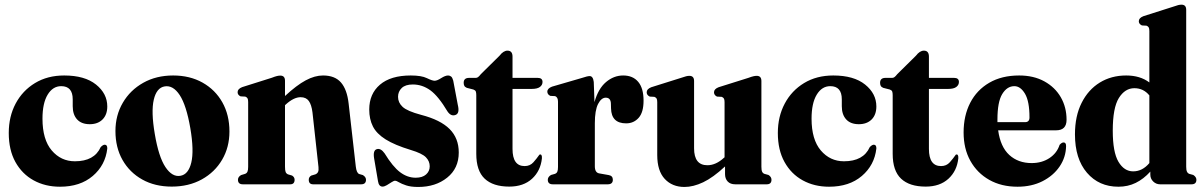

<svg xmlns="http://www.w3.org/2000/svg" viewBox="-20 -768 5010 800"><path d="M427 -324.5Q427 -290 407.2 -270.2Q387.5 -250.5 354 -250.5Q319.5 -250.5 301.2 -270.5Q283 -290.5 283 -325.5V-354Q283 -409 235 -409Q200 -409 178.5 -373.5Q157 -338 157 -273.5Q157 -186.5 195.5 -141.2Q234 -96 292 -96Q373 -96 399.5 -155Q409.5 -165.5 417 -165Q427.5 -164.5 427 -149Q419 -79.5 366.5 -34.8Q314 10 230 10Q168.5 10 120.2 -16.5Q72 -43 44.2 -93Q16.5 -143 16.5 -214Q16.5 -282.5 45.2 -336.5Q74 -390.5 126 -422Q178 -453.5 247.5 -453.5Q333 -453.5 380 -415.8Q427 -378 427 -324.5Z M701.5 -453.5Q771 -453.5 824 -423.8Q877 -394 906.5 -341.5Q936 -289 936 -220Q936 -154.5 905.5 -102.5Q875 -50.5 820.8 -20.5Q766.5 9.5 695.5 9.5Q625.5 9.5 572.8 -20Q520 -49.5 490.5 -101.5Q461 -153.5 461 -222Q461 -287.5 491.8 -340Q522.5 -392.5 576.8 -423Q631 -453.5 701.5 -453.5ZM731.5 -35.5Q765 -41 777 -90.5Q789 -140 773 -234Q756.5 -329.5 728.8 -371.8Q701 -414 666 -408Q632.5 -402.5 620.8 -352.8Q609 -303 625 -209.5Q641 -114.5 669.2 -72Q697.5 -29.5 731.5 -35.5Z M1167.5 -431.5V-368Q1216 -413 1253.8 -433.2Q1291.5 -453.5 1326 -453.5Q1375.5 -453.5 1400.8 -424.2Q1426 -395 1432.5 -337.5L1462.5 -74Q1465.5 -47.5 1476.5 -43L1492 -38.5Q1505 -30.5 1505 -19Q1505 0 1484.5 0H1285Q1266.5 0 1266.5 -19Q1266.5 -30.5 1277 -36.5L1294 -41.5Q1301.5 -44.5 1305 -51.2Q1308.5 -58 1307 -72L1282 -299.5Q1278 -331.5 1266.8 -347.2Q1255.5 -363 1232.5 -363Q1204 -363 1170.5 -332.5L1167.5 -329.5V-73.5Q1167.5 -58 1170.2 -51.2Q1173 -44.5 1180 -41.5L1197 -36.5Q1207.5 -30 1207.5 -19Q1207.5 0 1189 0H992Q971.5 0 971.5 -19Q971.5 -31 984.5 -38.5L1001 -43.5Q1008 -46 1011 -52.5Q1014 -59 1014 -73V-343Q1014 -354 1011.2 -358.5Q1008.5 -363 1002 -365.5L982.5 -366.5Q970 -372 970 -384Q970 -397.5 989 -405L1112.5 -444Q1126.5 -449.5 1134 -451.2Q1141.5 -453 1148 -453Q1167.5 -453 1167.5 -431.5Z M1712 -27.5Q1740 -27.5 1755.2 -41Q1770.5 -54.5 1770.5 -75Q1770.5 -96.5 1754.5 -112.8Q1738.5 -129 1692 -143Q1624.5 -163.5 1586.8 -187.2Q1549 -211 1533.8 -241.2Q1518.5 -271.5 1518.5 -311.5Q1518.5 -377 1563.2 -415.2Q1608 -453.5 1691.5 -453.5Q1736 -453.5 1758.5 -442.5Q1781 -431.5 1791 -431.5Q1801 -431.5 1818.2 -442.5Q1835.5 -453.5 1847 -453.5Q1854 -453.5 1859.5 -449.2Q1865 -445 1868.5 -432L1887.5 -331Q1896 -296.5 1879 -289.5Q1860 -281.5 1845 -303Q1806.5 -367.5 1773 -391.8Q1739.5 -416 1700 -416Q1669 -416 1653.8 -401.2Q1638.5 -386.5 1638.5 -364.5Q1638.5 -340.5 1657.5 -322.8Q1676.5 -305 1734.5 -289.5Q1815.5 -268.5 1853.5 -230.2Q1891.5 -192 1891.5 -132.5Q1891.5 -66.5 1843.2 -27.8Q1795 11 1722.5 11Q1692 11 1672.5 4.5Q1653 -2 1642.2 -8.5Q1631.5 -15 1626.5 -15Q1621 -15 1611.5 -8.8Q1602 -2.5 1591.8 3.5Q1581.5 9.5 1574 9.5Q1558.5 9.5 1555 -13L1539 -107Q1533 -141.5 1550 -146.5Q1566.5 -151.5 1582.5 -129Q1616.5 -73.5 1647 -50.5Q1677.5 -27.5 1712 -27.5Z M1952.5 -395 1925 -402Q1917 -405.5 1914.5 -410.8Q1912 -416 1912 -423Q1912 -443.5 1934.5 -443.5H1962.5Q1967.5 -443.5 1972 -446.8Q1976.5 -450 1984 -459.5L2061 -535.5Q2077.5 -557 2094.5 -557Q2115.5 -557 2115.5 -532V-443.5H2220.5Q2240.5 -443.5 2240.5 -426.5Q2240.5 -414 2229.8 -405.8Q2219 -397.5 2195.5 -397.5H2115.5V-147.5Q2115.5 -76 2166 -76Q2188.5 -76 2202.5 -91.8Q2216.5 -107.5 2227.5 -123.5Q2239 -128 2238 -108.5Q2232.5 -56 2196.8 -23.2Q2161 9.5 2102 9.5Q2034.5 9.5 1999.5 -23.5Q1964.5 -56.5 1964.5 -127V-371.5Q1964.5 -381.5 1962.5 -386.8Q1960.5 -392 1952.5 -395Z M2454 -426.5 2457 -342.5Q2472.5 -398.5 2505 -426Q2537.5 -453.5 2576.5 -453.5Q2617 -453.5 2639.2 -427Q2661.5 -400.5 2661.5 -348.5Q2661.5 -300 2641 -277Q2620.5 -254 2589 -254Q2527.5 -254 2526 -316L2525.5 -334Q2525.5 -361 2504 -361Q2485.5 -361 2472 -334.8Q2458.5 -308.5 2458.5 -254.5V-75.5Q2458.5 -48.5 2477 -45.5L2516.5 -38.5Q2533.5 -35.5 2533.5 -19Q2533.5 0 2512 0H2283.5Q2262.5 0 2262.5 -19Q2262.5 -31 2276 -39L2292 -43.5Q2299 -46 2302 -52.2Q2305 -58.5 2305 -72V-344.5Q2305 -363 2293 -367.5L2273 -368.5Q2260.5 -374.5 2260.5 -386Q2260.5 -399.5 2280 -407L2405.5 -443.5Q2427.5 -451 2437 -451Q2451 -451 2454 -426.5Z M2718.5 -122V-342.5Q2718.5 -353 2715.8 -357.5Q2713 -362 2706.5 -364.5L2687.5 -365.5Q2674.5 -371.5 2674.5 -383.5Q2674.5 -397 2693.5 -404.5L2817.5 -443.5Q2831.5 -448.5 2838.8 -450.2Q2846 -452 2852.5 -452Q2872 -452 2872 -430.5V-150Q2872 -79.5 2927.5 -79.5Q2963 -79.5 2997 -111L2999 -112.5V-342.5Q2999 -353 2996.2 -357.5Q2993.5 -362 2987 -364.5L2967.5 -365.5Q2955 -371.5 2955 -383.5Q2955 -397 2974 -404.5L3098 -443.5Q3111.5 -448.5 3119 -450.2Q3126.5 -452 3133 -452Q3152.5 -452 3152.5 -430.5V-73.5Q3152.5 -59 3155.5 -52.5Q3158.5 -46 3165.5 -43.5L3182 -39Q3194.5 -31 3194.5 -19Q3194.5 0 3174.5 0H3044Q3023 0 3012 -11.8Q3001 -23.5 3001 -42.5V-74.5Q2951 -28 2909.8 -8.5Q2868.5 11 2832 11Q2781 11 2749.8 -22.5Q2718.5 -56 2718.5 -122Z M3631.5 -324.5Q3631.5 -290 3611.8 -270.2Q3592 -250.5 3558.5 -250.5Q3524 -250.5 3505.8 -270.5Q3487.5 -290.5 3487.5 -325.5V-354Q3487.5 -409 3439.5 -409Q3404.5 -409 3383 -373.5Q3361.5 -338 3361.5 -273.5Q3361.5 -186.5 3400 -141.2Q3438.5 -96 3496.5 -96Q3577.5 -96 3604 -155Q3614 -165.5 3621.5 -165Q3632 -164.5 3631.5 -149Q3623.5 -79.5 3571 -34.8Q3518.5 10 3434.5 10Q3373 10 3324.8 -16.5Q3276.5 -43 3248.8 -93Q3221 -143 3221 -214Q3221 -282.5 3249.8 -336.5Q3278.5 -390.5 3330.5 -422Q3382.5 -453.5 3452 -453.5Q3537.5 -453.5 3584.5 -415.8Q3631.5 -378 3631.5 -324.5Z M3687.5 -395 3660 -402Q3652 -405.5 3649.5 -410.8Q3647 -416 3647 -423Q3647 -443.5 3669.5 -443.5H3697.5Q3702.5 -443.5 3707 -446.8Q3711.5 -450 3719 -459.5L3796 -535.5Q3812.5 -557 3829.5 -557Q3850.5 -557 3850.5 -532V-443.5H3955.5Q3975.5 -443.5 3975.5 -426.5Q3975.5 -414 3964.8 -405.8Q3954 -397.5 3930.5 -397.5H3850.5V-147.5Q3850.5 -76 3901 -76Q3923.5 -76 3937.5 -91.8Q3951.5 -107.5 3962.5 -123.5Q3974 -128 3973 -108.5Q3967.5 -56 3931.8 -23.2Q3896 9.5 3837 9.5Q3769.5 9.5 3734.5 -23.5Q3699.5 -56.5 3699.5 -127V-371.5Q3699.5 -381.5 3697.5 -386.8Q3695.5 -392 3687.5 -395Z M4424 -269Q4424 -225 4380.5 -225H4139Q4148.5 -156 4185.5 -122.2Q4222.5 -88.5 4278.5 -88.5Q4321 -88.5 4352.5 -109.2Q4384 -130 4395 -164.5Q4404 -174.5 4411.5 -174.5Q4422.5 -174.5 4422 -158.5Q4421 -112.5 4395 -74.2Q4369 -36 4323.8 -13Q4278.5 10 4219.5 10Q4152.5 10 4102 -18.5Q4051.5 -47 4023.2 -97.8Q3995 -148.5 3995 -216Q3995 -286 4022.5 -339.5Q4050 -393 4102 -423.2Q4154 -453.5 4226.5 -453.5Q4287 -453.5 4331.5 -429Q4376 -404.5 4400 -362.8Q4424 -321 4424 -269ZM4136 -270Q4136 -264 4136 -259H4251Q4269.5 -259 4269.5 -278.5Q4269.5 -346 4250.8 -377.5Q4232 -409 4206.5 -409Q4176 -409 4156 -376.2Q4136 -343.5 4136 -270Z M4459 -208Q4459 -284.5 4486.8 -339.5Q4514.5 -394.5 4562.5 -424Q4610.5 -453.5 4672.5 -453.5Q4730.5 -453.5 4769 -424.5V-638.5Q4769 -649.5 4766.2 -654Q4763.5 -658.5 4757 -661L4738 -662Q4725 -668 4725 -679.5Q4725 -693 4744 -700.5L4868 -740Q4882 -745 4889.2 -746.8Q4896.5 -748.5 4903 -748.5Q4922.5 -748.5 4922.5 -727V-73.5Q4922.5 -59 4925.8 -52.5Q4929 -46 4935.5 -43.5L4952 -39Q4965 -30.5 4965 -19Q4965 0 4944.5 0H4814Q4797 0 4785 -11.8Q4773 -23.5 4773 -40.5V-53Q4745 -22 4712.2 -6Q4679.5 10 4640 10Q4559 10 4509 -48.2Q4459 -106.5 4459 -208ZM4616.5 -223.5Q4616.5 -134 4640.2 -94Q4664 -54 4701.5 -54Q4740 -54 4769 -88.5V-370.5Q4744.5 -400.5 4706.5 -400.5Q4667.5 -400.5 4642 -359.8Q4616.5 -319 4616.5 -223.5Z"/></svg>

Font: Fraunces 144pt Soft
Style: Bold
Weight: 700
Version: Version 1.000;[0bf87f6ff]